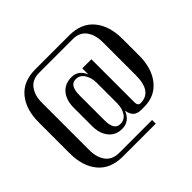

<svg xmlns="http://www.w3.org/2000/svg" viewBox="-189 -921 1297 1297"><g transform="rotate(-45 459.5 -272.5)"><path d="M613 110V145H298Q182 145 121 72Q60 -1 60 -125V-419Q60 -544 121 -617Q182 -690 298 -690H621Q737 -690 798 -616.5Q859 -543 859 -419V-260Q859 -138 799.5 -64Q740 10 638 10H608Q538 10 528 -64Q499 10 428 10Q368 10 332.5 -33Q297 -76 297 -149V-322Q297 -394 332.5 -437Q368 -480 433 -480Q498 -480 526 -412V-470H613V-59Q613 -25 639 -25Q749 -25 749 -182V-498Q749 -568 716.5 -611.5Q684 -655 621 -655H298Q234 -655 201.5 -611.5Q169 -568 169 -498V-47Q169 24 201.5 67Q234 110 298 110ZM526 -334Q526 -380 504 -415Q482 -450 443 -450Q384 -450 384 -356V-115Q384 -22 442 -22Q483 -22 504.5 -55.5Q526 -89 526 -137Z"/></g></svg>

Font: Trochut
Style: Regular
Weight: 400
Designer: Andreu Balius
Foundry: Andreu Balius
Version: Version 1.001